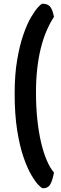

<svg xmlns="http://www.w3.org/2000/svg" viewBox="-20 -822 330 1035"><path d="M211 193Q205 193 188 176Q171 159 149 121.5Q127 84 106.5 24.5Q86 -35 72.5 -120Q59 -205 59 -318Q59 -420 72.5 -499Q86 -578 106 -635.5Q126 -693 147.5 -729.5Q169 -766 186 -784Q203 -802 208 -802Q236 -802 249.5 -787Q263 -772 271 -731Q248 -696 230 -653.5Q212 -611 199.5 -560Q187 -509 180.5 -450Q174 -391 174 -323Q174 -247 181 -179.5Q188 -112 201 -56Q214 0 232 42Q250 84 271 108Q264 147 252 170Q240 193 211 193Z"/></svg>

Font: Yanone Kaffeesatz
Style: Bold
Weight: 700
Designer: Yanone (Cyrillic: Daniel Pouzeot, Huerta Tipografica, and Cyreal)
Foundry: Yanone
Version: Version 2.003